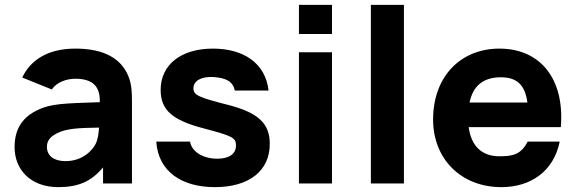

<svg xmlns="http://www.w3.org/2000/svg" viewBox="-20 -755 2370 790"><path d="M71.5 -436 193 -387C215.5 -419 256.5 -431 290 -431C360.5 -431 393 -400 390.5 -334.5C288.5 -330.5 210 -331 158 -312C71 -280 40 -224 40 -149C40 -59 104 15 220 15C303 15 356 -9 404 -66V0H523V-330C523 -380 522 -417.5 501 -457C463 -529 385 -555 290 -555C176 -555 105.5 -507.5 71.5 -436ZM173 -151C173 -178 189 -197 229 -213C260 -224.5 296.5 -229 387.5 -230C386 -207.5 383 -182.5 374 -164C363 -141 324 -92 249 -92C202 -92 173 -114 173 -151Z M864 15C1005 15 1090 -52 1090 -163C1090 -247 1043 -291 920 -323C794 -355 776 -364 776 -392C776 -423 809 -441 859 -438C910 -434 938.5 -420.5 946 -382.5H1085C1072.5 -494.5 983 -555 856 -555C725 -555 641 -489 641 -385C641 -302 689 -260 821 -226C938 -195 951 -188 951 -156C951 -122 923 -102 874 -102C814 -102 768 -132 762 -172.5H623C631 -49 728 15 864 15Z M1210 -615H1346V-735H1210ZM1210 0H1346V-540H1210Z M1506 0H1642V-735H1506Z M2043 15C2164.5 15 2258.5 -51 2283 -172.5H2151C2124 -118.5 2088.5 -112 2035 -112C1961.5 -112 1918.5 -155 1908.5 -232H2287.5C2304 -428 2205 -555 2035 -555C1875 -555 1762 -440 1762 -263C1762 -101 1877 15 2043 15ZM1912 -333C1926 -401.5 1968 -437 2041 -437C2106.5 -437 2140.5 -406 2150 -333Z"/></svg>

Font: Eudonet ExtraBold
Style: Regular
Weight: 800
Designer: Mikhail Sharanda
Foundry: Mikhail Sharanda
Version: Version 4.503;Glyphs 3.1.2 (3151)